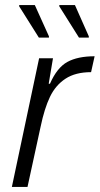

<svg xmlns="http://www.w3.org/2000/svg" viewBox="-20 -741 395 761"><path d="M135 -510H190L173 -409H178Q206 -473 247 -495.5Q288 -518 355 -518L341 -455Q279 -455 239.5 -429Q200 -403 178 -357Q156 -311 141 -239L89 0H27ZM134 -592 56 -716V-721H118L174 -597V-592ZM293 -592 215 -716V-721H277L332 -597V-592Z"/></svg>

Font: Saira Semi Condensed Light
Style: Italic
Weight: 300
Width: 4
Italic angle: -12°
Designer: Hector Gatti with collaboration of the Omnibus-Type team
Foundry: Omnibus-Type
Version: Version 1.001; ttfautohint (v1.8)